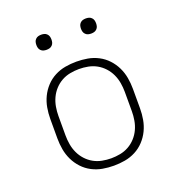

<svg xmlns="http://www.w3.org/2000/svg" viewBox="-130 -816 860 930"><g transform="rotate(-20 300.0 -350.5)"><path d="M300 8Q271 8 242.5 3Q214 -2 188 -15.5Q162 -29 142 -50.5Q122 -72 109.5 -98Q97 -124 92 -152.5Q87 -181 87 -210V-310Q87 -339 92 -367.5Q97 -396 109.5 -422Q122 -448 142 -469.5Q162 -491 188 -504.5Q214 -518 242.5 -523Q271 -528 300 -528Q329 -528 357.5 -523Q386 -518 412 -504.5Q438 -491 458 -469.5Q478 -448 490.5 -422Q503 -396 508 -367.5Q513 -339 513 -310V-210Q513 -181 508 -152.5Q503 -124 490.5 -98Q478 -72 458 -50.5Q438 -29 412 -15.5Q386 -2 357.5 3Q329 8 300 8ZM300 -30Q323 -30 346.5 -34.5Q370 -39 390.5 -50.5Q411 -62 427 -79.5Q443 -97 453 -118.5Q463 -140 467 -163.5Q471 -187 471 -210V-310Q471 -333 467 -356.5Q463 -380 453 -401.5Q443 -423 427 -440.5Q411 -458 390.5 -469.5Q370 -481 346.5 -485.5Q323 -490 300 -490Q277 -490 253.5 -485.5Q230 -481 209.5 -469.5Q189 -458 173 -440.5Q157 -423 147 -401.5Q137 -380 133 -356.5Q129 -333 129 -310V-210Q129 -187 133 -163.5Q137 -140 147 -118.5Q157 -97 173 -79.5Q189 -62 209.5 -50.5Q230 -39 253.5 -34.5Q277 -30 300 -30ZM415 -631Q407 -631 399.5 -633Q392 -635 386 -641Q380 -647 378 -654.5Q376 -662 376 -670Q376 -678 378 -685.5Q380 -693 386 -699Q392 -705 399.5 -707Q407 -709 415 -709Q423 -709 430.5 -707Q438 -705 444 -699Q450 -693 452 -685.5Q454 -678 454 -670Q454 -662 452 -654.5Q450 -647 444 -641Q438 -635 430.5 -633Q423 -631 415 -631ZM185 -631Q177 -631 169.5 -633Q162 -635 156 -641Q150 -647 148 -654.5Q146 -662 146 -670Q146 -678 148 -685.5Q150 -693 156 -699Q162 -705 169.5 -707Q177 -709 185 -709Q193 -709 200.5 -707Q208 -705 214 -699Q220 -693 222 -685.5Q224 -678 224 -670Q224 -662 222 -654.5Q220 -647 214 -641Q208 -635 200.5 -633Q193 -631 185 -631Z"/></g></svg>

Font: Iosevka Extralight Extended
Style: Regular
Weight: 200
Width: 7
Monospace: yes
Designer: Belleve Invis
Foundry: Belleve Invis
Version: Version 32.5.0; ttfautohint (v1.8.4)